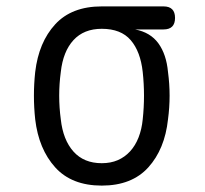

<svg xmlns="http://www.w3.org/2000/svg" viewBox="-20 -570 640 600"><path d="M491 -478H402Q450 -469 475 -434.5Q500 -400 505 -345Q510 -308 510 -271Q510 -234 505 -197Q495 -104 443.5 -47Q392 10 298 10Q204 10 152.5 -47Q101 -104 90 -197Q86 -234 86 -271Q86 -308 90 -345Q101 -438 152.5 -494Q204 -550 298 -550H491Q509 -550 518 -541Q527 -532 527 -514Q527 -496 518 -487Q509 -478 491 -478ZM298 -60Q326 -60 348 -69.5Q370 -79 386.5 -97Q403 -115 413 -140.5Q423 -166 426 -197Q430 -234 430 -271Q430 -308 426 -345Q419 -409 388.5 -444.5Q358 -480 298 -480Q242 -480 209.5 -444.5Q177 -409 170 -345Q165 -308 165 -271Q165 -234 170 -197Q177 -133 209.5 -96.5Q242 -60 298 -60Z"/></svg>

Font: Maple Mono NL Light
Style: Regular
Weight: 300
Monospace: yes
Designer: subframe7536
Version: Version 7.000